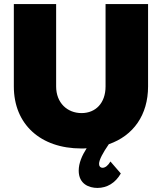

<svg xmlns="http://www.w3.org/2000/svg" viewBox="-20 -721 796 944"><path d="M499 -701V-296C499 -214 450 -165 381 -165C311 -165 256 -215 256 -296V-701H48V-296C48 -110 179 9 380 9C389 9 397 9 406 8C383 44 367 81 367 118C367 184 418 203 459 203C506 203 547 179 574 132L523 73C512 92 498 104 484 104C474 104 467 97 467 85C467 65 486 30 515 -12C636 -54 708 -156 708 -296V-701Z"/></svg>

Font: Montserrat ExtraBold
Style: Regular
Weight: 800
Designer: Julieta Ulanovsky
Foundry: Julieta Ulanovsky
Version: Version 4.000